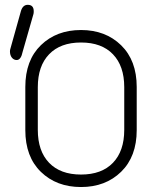

<svg xmlns="http://www.w3.org/2000/svg" viewBox="-20 -752 649 781"><path d="M83 -222.7V-398.4Q83 -506.8 146.5 -568.4Q210 -629.9 309.6 -629.9Q409.2 -629.9 472.7 -567.9Q536.1 -505.9 536.1 -398.4V-222.7Q536.1 -115.2 472.7 -53.2Q409.2 8.8 309.6 8.8Q210 8.8 146.5 -52.7Q83 -114.3 83 -222.7ZM133.8 -397.5V-223.6Q133.8 -137.7 179.7 -89.8Q225.6 -42 309.6 -42Q393.6 -42 439.5 -89.8Q485.4 -137.7 485.4 -223.6V-397.5Q485.4 -483.4 439.5 -531.2Q393.6 -579.1 309.6 -579.1Q225.6 -579.1 179.7 -531.2Q133.8 -483.4 133.8 -397.5ZM92.8 -732.4Q117.2 -732.4 117.2 -706.1Q117.2 -699.2 116.2 -695.3L72.3 -542Q65.4 -507.8 47.9 -507.8Q36.1 -507.8 28.3 -517.6Q20.5 -527.3 20.5 -543Q20.5 -548.8 22.5 -554.7L65.4 -708Q73.2 -732.4 92.8 -732.4Z"/></svg>

Font: Jura
Style: Book
Weight: 400
Version: Version 2.3